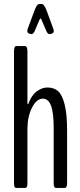

<svg xmlns="http://www.w3.org/2000/svg" viewBox="-20 -930 395 950"><path d="M136.2 -761.2Q131.8 -761.2 126 -762.9Q120.1 -764.6 120.1 -767.1Q115.2 -767.6 115.2 -776.4Q115.2 -782.2 116.7 -786.6L149.4 -874.5Q161.6 -910.2 174.8 -910.2H186Q199.2 -910.2 211.9 -874.5L244.1 -786.6Q246.1 -779.8 246.1 -774.9Q246.1 -767.6 240.7 -767.1Q240.7 -764.6 234.9 -762.9Q229 -761.2 225.1 -761.2Q216.3 -761.2 209.5 -775.9L185.5 -832Q182.6 -838.9 180.2 -838.9Q178.2 -838.9 175.3 -832L151.4 -775.9Q144.5 -761.2 136.2 -761.2ZM61 0Q55.2 0 52.2 -4.9Q49.3 -9.8 49.3 -24.4V-675.8Q49.3 -702.1 61 -702.1H103.5Q115.7 -702.1 115.7 -675.8V-420.4Q115.7 -414.6 117.7 -414.6Q119.1 -414.6 120.6 -417Q135.7 -458.5 161.6 -477.8Q187.5 -497.1 214.4 -497.1Q246.6 -497.1 267.1 -479.2Q287.6 -461.4 299.8 -413.3Q312 -365.2 312 -284.2V-24.4Q312 0 299.8 0H257.3Q251.5 0 248.5 -4.9Q245.6 -9.8 245.6 -24.4V-295.9Q245.6 -372.1 232.4 -407Q219.2 -441.9 192.4 -441.9Q161.1 -441.9 138.4 -397.5Q115.7 -353 115.7 -290.5V-24.4Q115.7 -9.8 112.8 -4.9Q109.9 0 104 0Z"/></svg>

Font: BenchNine
Style: Regular
Weight: 400
Designer: Vernon Adams
Foundry: Vernon Adams
Version: Version 1 ; ttfautohint (v0.92.18-e454-dirty) -l 8 -r 50 -G 